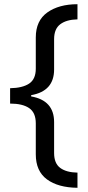

<svg xmlns="http://www.w3.org/2000/svg" viewBox="-20 -734 420 912"><path d="M348 158Q256 157 203 118Q150 79 150 -1V-148Q150 -199 118.5 -220.5Q87 -242 28 -242V-315Q87 -316 118.5 -337Q150 -358 150 -408V-556Q150 -636 205 -675Q260 -714 348 -714V-642Q296 -641 266.5 -619Q237 -597 237 -548V-404Q237 -301 128 -282V-276Q237 -257 237 -154V-7Q237 42 266 63.5Q295 85 348 86Z"/></svg>

Font: Noto Sans Batak
Style: Regular
Weight: 400
Designer: Monotype Design Team
Foundry: Monotype Imaging Inc.
Version: Version 2.002; ttfautohint (v1.8.4.7-5d5b)